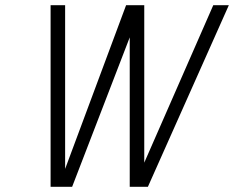

<svg xmlns="http://www.w3.org/2000/svg" viewBox="-20 -720 902 740"><path d="M536 -700H466L231 -69V-700H175V0H258L480 -576V0H550L862 -700H802L536 -93Z"/></svg>

Font: Advent Pro
Style: Italic
Weight: 400
Italic angle: -12°
Designer: VivaRado, Andreas Kalpakidis
Foundry: VivaRado, Andreas Kalpakidis
Version: Version 3.000